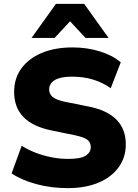

<svg xmlns="http://www.w3.org/2000/svg" viewBox="-20 -961 711 992"><path d="M330 11Q245 11 168.5 -9.5Q92 -30 40 -65L92 -208Q125 -187 164 -172Q203 -157 245.5 -148.5Q288 -140 332 -140Q398 -140 423.5 -157Q449 -174 449 -201Q449 -225 432 -238.5Q415 -252 368 -262L246 -287Q149 -307 101 -356.5Q53 -406 53 -486Q53 -556 90.5 -607.5Q128 -659 196 -687.5Q264 -716 355 -716Q430 -716 496 -695.5Q562 -675 604 -639L552 -505Q512 -534 462 -549.5Q412 -565 351 -565Q293 -565 263.5 -547.5Q234 -530 234 -498Q234 -476 251.5 -460.5Q269 -445 316 -435L436 -411Q533 -392 581.5 -343Q630 -294 630 -215Q630 -147 592.5 -96Q555 -45 488 -17Q421 11 330 11ZM143 -765 269 -941H415L541 -765H422L342 -851L262 -765Z"/></svg>

Font: Mulish ExtraLight Black
Style: Regular
Weight: 900
Version: Version 3.603